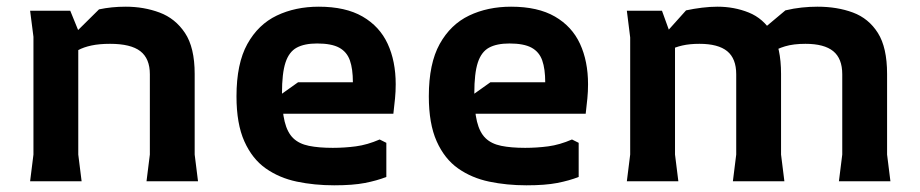

<svg xmlns="http://www.w3.org/2000/svg" viewBox="-20 -542 2749 574"><path d="M418 0 428 -80V-320Q428 -367 399.5 -389Q371 -411 309 -411Q277 -411 253.5 -406Q230 -401 213.5 -392Q197 -383 185 -371V-424L276 -514Q295 -518 314.5 -520Q334 -522 356 -522Q410 -522 457 -504.5Q504 -487 533 -443.5Q562 -400 562 -321V-80L572 0ZM70 0 80 -80V-432L70 -510H190L214 -451V-80L224 0Z M687 -254Q687 -352 719.5 -410.5Q752 -469 807.5 -495.5Q863 -522 933 -522Q1013 -522 1064 -492.5Q1115 -463 1139 -411Q1163 -359 1163 -290Q1163 -268 1161 -248Q1159 -228 1156 -202H781V-232L871 -296H1035Q1035 -336 1026 -361.5Q1017 -387 994 -399.5Q971 -412 928 -412Q890 -412 867 -399.5Q844 -387 833.5 -355Q823 -323 823 -263Q823 -211 831 -178.5Q839 -146 856.5 -129Q874 -112 903.5 -106Q933 -100 975 -100Q1010 -100 1044 -104.5Q1078 -109 1115 -125L1135 -115V-13Q1107 -2 1071 5Q1035 12 979 12Q920 12 867.5 1Q815 -10 774.5 -38.5Q734 -67 710.5 -119.5Q687 -172 687 -254Z M1262 -254Q1262 -352 1294.5 -410.5Q1327 -469 1382.5 -495.5Q1438 -522 1508 -522Q1588 -522 1639 -492.5Q1690 -463 1714 -411Q1738 -359 1738 -290Q1738 -268 1736 -248Q1734 -228 1731 -202H1356V-232L1446 -296H1610Q1610 -336 1601 -361.5Q1592 -387 1569 -399.5Q1546 -412 1503 -412Q1465 -412 1442 -399.5Q1419 -387 1408.5 -355Q1398 -323 1398 -263Q1398 -211 1406 -178.5Q1414 -146 1431.5 -129Q1449 -112 1478.5 -106Q1508 -100 1550 -100Q1585 -100 1619 -104.5Q1653 -109 1690 -125L1710 -115V-13Q1682 -2 1646 5Q1610 12 1554 12Q1495 12 1442.5 1Q1390 -10 1349.5 -38.5Q1309 -67 1285.5 -119.5Q1262 -172 1262 -254Z M2488 0 2498 -80V-320Q2498 -367 2471 -389Q2444 -411 2388 -411Q2352 -411 2327 -403.5Q2302 -396 2286 -384.5Q2270 -373 2260 -361V-454L2328 -511Q2353 -517 2377 -519.5Q2401 -522 2424 -522Q2483 -522 2530 -504.5Q2577 -487 2604.5 -443.5Q2632 -400 2632 -321V-80L2642 0ZM1854 0 1864 -80V-430L1854 -510H1959L1998 -402V-80L2008 0ZM2171 0 2181 -80V-320Q2181 -367 2154 -389Q2127 -411 2071 -411Q2042 -411 2020 -406Q1998 -401 1981.5 -392Q1965 -383 1953 -371V-424L2031 -511Q2054 -516 2078.5 -519Q2103 -522 2125 -522Q2175 -522 2218.5 -504.5Q2262 -487 2288.5 -443.5Q2315 -400 2315 -321V-80L2325 0Z"/></svg>

Font: AR One Sans
Style: Bold
Weight: 700
Designer: Niteesh Yadav
Foundry: Niteesh Yadav
Version: Version 1.001;gftools[0.9.33]